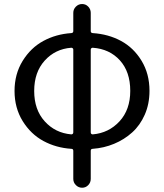

<svg xmlns="http://www.w3.org/2000/svg" viewBox="-20 -713 799 935"><path d="M431.6 -480.5Q427.7 -480.5 424.8 -478Q421.9 -475.6 421.9 -471.7V-68.4Q421.9 -63.5 424.8 -61Q427.7 -58.6 431.6 -58.6Q509.8 -65.4 562 -122.1Q614.3 -178.7 614.3 -270.5Q614.3 -363.3 564 -418.9Q513.7 -474.6 431.6 -480.5ZM327.1 -58.6Q331.1 -58.6 334 -61Q336.9 -63.5 336.9 -68.4V-471.7Q336.9 -475.6 334 -478Q331.1 -480.5 327.1 -480.5Q249 -474.6 197.8 -418Q146.5 -361.3 146.5 -270Q146.5 -178.7 197.8 -122.1Q249 -65.4 327.1 -58.6ZM421.9 -650.4V-561.5Q421.9 -552.7 431.6 -551.8Q507.8 -546.9 569.3 -513.7Q630.9 -480.5 669.4 -417Q708 -353.5 708 -270.5Q708 -207 685.1 -154.8Q662.1 -102.5 623.5 -67.9Q585 -33.2 535.6 -12.7Q486.3 7.8 431.6 11.7Q421.9 11.7 421.9 21.5V158.2Q421.9 175.8 409.7 188.5Q397.5 201.2 379.9 201.2Q362.3 201.2 349.6 188.5Q336.9 175.8 336.9 158.2V21.5Q336.9 11.7 327.1 11.7Q252.9 6.8 191.4 -26.4Q129.9 -59.6 90.3 -123.5Q50.8 -187.5 50.8 -270Q50.8 -352.5 90.3 -416.5Q129.9 -480.5 191.4 -513.7Q252.9 -546.9 327.1 -551.8Q336.9 -552.7 336.9 -561.5V-650.4Q336.9 -668 349.6 -680.7Q362.3 -693.4 379.9 -693.4Q397.5 -693.4 409.7 -680.7Q421.9 -668 421.9 -650.4Z"/></svg>

Font: irohamaru Regular
Style: Regular
Weight: 400
Designer: [Source Han Sans]
Ryoko NISHIZUKA  (kana & ideographs); Paul D. Hunt (Latin, Greek & Cyrillic); Wenlong ZHANG  (bopomofo
Version: Version 1.00